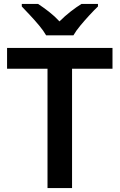

<svg xmlns="http://www.w3.org/2000/svg" viewBox="-20 -958 609 978"><path d="M347 0H222V-608H16V-714H553V-608H347ZM215 -778Q202 -801 179.5 -828Q157 -855 133 -880.5Q109 -906 91 -925V-938H174Q200 -921 229 -898.5Q258 -876 283 -849Q310 -876 339.5 -899Q369 -922 395 -938H479V-925Q460 -907 436 -881Q412 -855 389.5 -828Q367 -801 354 -778Z"/></svg>

Font: Noto Sans New Tai Lue Semibold
Style: Regular
Weight: 400
Designer: Monotype Design Team
Foundry: Monotype Imaging Inc.
Version: Version 2.004; ttfautohint (v1.8.4.7-5d5b)